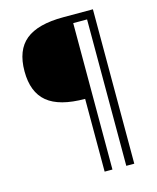

<svg xmlns="http://www.w3.org/2000/svg" viewBox="-127 -817 854 1045"><g transform="rotate(-15 300.0 -295.0)"><path d="M331 -270Q187 -270 119 -326Q51 -382 51 -500Q51 -619 119 -674.5Q187 -730 331 -730H498V140H453V-685H375V140H331Z"/></g></svg>

Font: M PLUS Code Latin 60 Light
Style: Regular
Weight: 300
Width: 7
Monospace: yes
Designer: Coji Morishita
Foundry: UNDERFOREST DESIGN
Version: Version 1.005; ttfautohint (v1.8.3)